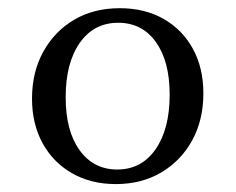

<svg xmlns="http://www.w3.org/2000/svg" viewBox="-20 -447 587 478"><path d="M268.5 11.3Q206.5 11.3 159.3 -15.7Q112.1 -42.7 85.9 -90.7Q59.7 -138.7 59.7 -201.6Q59.7 -267.7 87.9 -318.5Q116.1 -369.4 164.9 -398Q213.7 -426.6 278.2 -426.6Q340.3 -426.6 387.1 -400Q433.9 -373.4 460.1 -325.8Q486.3 -278.2 486.3 -214.5Q486.3 -148.4 458.5 -97.6Q430.6 -46.8 381.5 -17.7Q332.3 11.3 268.5 11.3ZM271.8 -25Q332.3 -25 367.3 -75.4Q402.4 -125.8 402.4 -211.3Q402.4 -294.4 368.1 -342.3Q333.9 -390.3 274.2 -390.3Q213.7 -390.3 178.6 -340.3Q143.5 -290.3 143.5 -204.8Q143.5 -121 178.2 -73Q212.9 -25 271.8 -25Z"/></svg>

Font: Playfair 9pt
Style: Regular
Weight: 400
Designer: Claus Eggers Sørensen
Foundry: Claus Eggers Sørensen
Version: Version 2.203